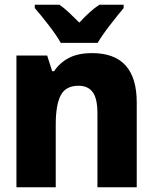

<svg xmlns="http://www.w3.org/2000/svg" viewBox="-20 -786 640 806"><path d="M390 -606Q408 -637 442 -681Q476 -725 499 -752V-766H397Q377 -753 356 -734Q335 -715 313 -691Q290 -714 270.5 -732.5Q251 -751 230 -766H126V-752Q151 -724 185.5 -679Q220 -634 235 -606ZM214 0V-264Q214 -346 235 -386Q256 -426 310 -426Q349 -426 369 -399.5Q389 -373 389 -310V0H554V-356Q554 -563 367 -563Q308 -563 269.5 -543Q231 -523 207 -487H199L178 -553H49V0Z"/></svg>

Font: Noto Sans Mono UI ExtraBold
Style: Regular
Weight: 800
Designer: Monotype Design team
Foundry: Monotype Imaging Inc.
Version: 1.000